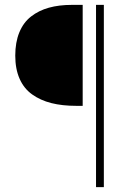

<svg xmlns="http://www.w3.org/2000/svg" viewBox="-20 -680 538 780"><path d="M370.1 80.1V-660.2H401.9V80.1ZM290 -250Q232.9 -250 188.5 -261.2Q144 -272.5 110.6 -296.4Q77.1 -320.3 59.6 -360.1Q42 -399.9 42 -454.1Q42 -508.3 58.6 -548.6Q75.2 -588.9 106.2 -613Q137.2 -637.2 178.5 -648.7Q219.7 -660.2 272 -660.2H315.9V-250Z"/></svg>

Font: Source Sans 3 ExtraLight
Style: Regular
Weight: 200
Designer: Paul D. Hunt
Foundry: Adobe
Version: Version 3.052;hotconv 1.1.0;makeotfexe 2.6.0